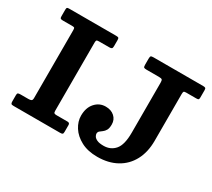

<svg xmlns="http://www.w3.org/2000/svg" viewBox="-143 -1010 1420 1285"><g transform="rotate(30 567.5 -367.5)"><path d="M487.5 -170Q487.5 -231.5 520.2 -268.2Q553 -305 601.5 -305Q643.5 -305 669.5 -281.5Q695.5 -258 695.5 -221Q695.5 -192 686.8 -176.8Q678 -161.5 666.2 -153.2Q654.5 -145 645.8 -137.5Q637 -130 637 -117Q637 -108.5 643.5 -97.5Q650 -86.5 667.5 -78.2Q685 -70 718.5 -70Q772 -70 805.2 -108.2Q838.5 -146.5 838.5 -240V-626Q838.5 -644.5 833.5 -649.8Q828.5 -655 809.5 -655H714.5Q698 -655 693.2 -658.8Q688.5 -662.5 688.5 -679.5V-725.5Q688.5 -742 693 -746Q697.5 -750 713.5 -750H1096Q1108 -750 1113.2 -746.8Q1118.5 -743.5 1118.5 -730.5V-674Q1118.5 -661.5 1114.5 -658.2Q1110.5 -655 1098 -655H1019.5Q1004.5 -655 1001.5 -650Q998.5 -645 998.5 -630V-270Q998.5 -182.5 964.2 -118.5Q930 -54.5 867 -19.8Q804 15 718.5 15Q645 15 593.2 -12.5Q541.5 -40 514.5 -82.5Q487.5 -125 487.5 -170ZM321.5 -638V-112Q321.5 -98 326 -94Q330.5 -90 344.5 -90H429Q446.5 -90 446.5 -73.5V-20.5Q446.5 -7.5 442 -3.8Q437.5 0 424 0H64Q50 0 45.8 -4.2Q41.5 -8.5 41.5 -22V-71Q41.5 -83 46.5 -86.5Q51.5 -90 66.5 -90H127.5Q141 -90 148.8 -94Q156.5 -98 156.5 -114.5V-638Q156.5 -651 153.8 -655.5Q151 -660 137.5 -660H63Q50.5 -660 46 -663.8Q41.5 -667.5 41.5 -679.5V-729.5Q41.5 -743 44.8 -746.5Q48 -750 61.5 -750H424Q438.5 -750 442.5 -746Q446.5 -742 446.5 -727.5V-684Q446.5 -668.5 441.2 -664.2Q436 -660 422.5 -660H343.5Q329 -660 325.2 -656Q321.5 -652 321.5 -638Z"/></g></svg>

Font: Besley
Style: Bold
Weight: 700
Designer: Owen Earl
Foundry: indestructible type*
Version: Version 2.001; ttfautohint (v1.8.3)